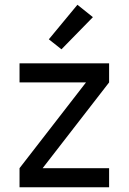

<svg xmlns="http://www.w3.org/2000/svg" viewBox="-20 -786 540 806"><path d="M62 0V-80L341 -440H62V-520H438V-440L159 -80H438V0ZM238 -579 185 -621 305 -766 370 -714Z"/></svg>

Font: Iosevka Custom Medium
Style: Regular
Weight: 500
Monospace: yes
Designer: Belleve Invis
Foundry: Belleve Invis
Version: Version 32.5.0; ttfautohint (v1.8.4)